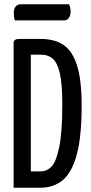

<svg xmlns="http://www.w3.org/2000/svg" viewBox="-20 -883 428 903"><path d="M44 0ZM364 -386Q364 -242 341.5 -157.5Q319 -73 276 -36.5Q233 0 169 0H44V-681Q44 -700 71 -700H169Q237 -700 279 -671.5Q321 -643 342.5 -574.5Q364 -506 364 -386ZM273 -394Q273 -485 262 -535.5Q251 -586 229 -606Q207 -626 171 -626H125V-77H171Q201 -77 223 -100.5Q245 -124 259 -193.5Q273 -263 273 -394ZM45 -824Q45 -842 54 -852.5Q63 -863 78 -863H305Q312 -846 312 -829Q312 -811 304 -799Q296 -787 282 -787H50Q45 -801 45 -824Z"/></svg>

Font: Yanone Kaffeesatz
Style: Regular
Weight: 400
Designer: Yanone (Cyrillic: Daniel Pouzeot & Huerta Tipografica)
Foundry: Yanone
Version: Version 1.100;PS 001.100;hotconv 1.0.70;makeotf.lib2.5.58329